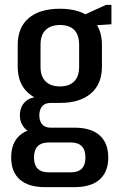

<svg xmlns="http://www.w3.org/2000/svg" viewBox="-20 -584 488 791"><path d="M227 -160Q144 -160 98.5 -199Q53 -238 53 -309V-399Q53 -471 98.5 -509.5Q144 -548 227 -548Q309 -548 354.5 -509.5Q400 -471 400 -399V-309Q400 -238 354.5 -199Q309 -160 227 -160ZM166 187Q97 187 61.5 155.5Q26 124 26 65Q26 5 61.5 -26.5Q97 -58 166 -58H287Q355 -58 390.5 -26.5Q426 5 426 65Q426 124 390.5 155.5Q355 187 287 187ZM272 126Q332 126 332 65Q332 3 272 3H181Q120 3 120 65Q120 126 181 126ZM143 -33Q104 -33 83 -54.5Q62 -76 62 -109Q62 -143 83 -164Q104 -185 144 -185H227V-160H189Q165 -160 153.5 -146Q142 -132 142 -109Q142 -86 153.5 -72Q165 -58 188 -58H227V-33ZM227 -228Q265 -228 285.5 -248.5Q306 -269 306 -308V-400Q306 -440 286 -460.5Q266 -481 227 -481Q189 -481 168 -460.5Q147 -440 147 -400V-308Q147 -269 168 -248.5Q189 -228 227 -228ZM303 -512 417 -564H439V-484L303 -475Z"/></svg>

Font: Pathway Extreme Condensed Medium
Style: Regular
Weight: 500
Width: 3
Version: Version 1.001;gftools[0.9.26]